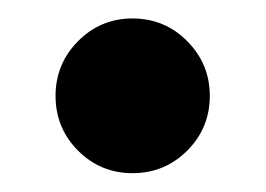

<svg xmlns="http://www.w3.org/2000/svg" viewBox="-20 -177 285 206"><path d="M122.1 8.8Q87.9 8.8 63.7 -15.4Q39.6 -39.6 39.6 -74.2Q39.6 -108.4 63.7 -132.8Q87.9 -157.2 122.1 -157.2Q156.7 -157.2 180.9 -132.8Q205.1 -108.4 205.1 -74.2Q205.1 -39.6 180.9 -15.4Q156.7 8.8 122.1 8.8Z"/></svg>

Font: Inter Display
Style: Bold
Weight: 700
Designer: Rasmus Andersson
Foundry: rsms
Version: Version 4.001;git-9221beed3